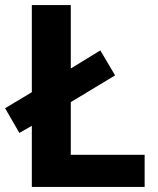

<svg xmlns="http://www.w3.org/2000/svg" viewBox="-24 -734 620 754"><path d="M101 0V-240L52 -212L-4 -309L101 -372V-714H254V-465L370 -536L428 -438L254 -333V-126H544V0Z"/></svg>

Font: Noto Sans Lao
Style: Bold
Weight: 700
Designer: Monotype Design Team
Foundry: Monotype Imaging Inc.
Version: Version 2.003